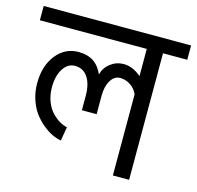

<svg xmlns="http://www.w3.org/2000/svg" viewBox="-113 -707 823 803"><g transform="rotate(15 299.0 -305.0)"><path d="M-20 -609.9H618.2V-547.9H513.2V0H442.9V-351.1Q433.6 -373.5 412.8 -387.7Q392.1 -401.9 367.2 -401.9Q342.3 -401.9 326.7 -376.2Q311 -350.6 311 -310.1V-230H247.1V-292Q247.1 -343.3 227.3 -372.6Q207.5 -401.9 171.9 -401.9Q140.6 -401.9 120.8 -370.8Q101.1 -339.8 101.1 -291Q101.1 -257.3 111.8 -229.5Q122.6 -201.7 139.2 -184.6Q155.8 -167.5 172.6 -157.7Q189.5 -147.9 205.1 -145L194.8 -85Q176.8 -87.9 156.5 -97.4Q136.2 -106.9 114.7 -124.5Q93.3 -142.1 76.2 -165Q59.1 -188 48.1 -220.9Q37.1 -253.9 37.1 -291Q37.1 -366.2 75 -414.1Q112.8 -461.9 171.9 -461.9Q248 -461.9 276.9 -393.1Q285.2 -423.8 310.3 -442.9Q335.4 -461.9 367.2 -461.9Q406.2 -461.9 442.9 -430.2V-547.9H-20Z"/></g></svg>

Font: LT Superior
Style: Regular
Weight: 400
Designer: Daniel Lyons
Foundry: LyonsType
Version: Version 1.000